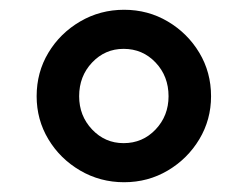

<svg xmlns="http://www.w3.org/2000/svg" viewBox="-20 -751 507 393"><path d="M234 -378Q185 -378 144 -402Q103 -426 79 -466Q55 -506 55 -554Q55 -603 79 -643Q103 -683 144 -707Q185 -731 234 -731Q283 -731 323.5 -707Q364 -683 388 -643Q412 -603 412 -554Q412 -506 388 -466Q364 -426 323.5 -402Q283 -378 234 -378ZM233 -458Q272 -458 298.5 -486Q325 -514 325 -554Q325 -595 298.5 -623Q272 -651 233 -651Q195 -651 168.5 -623Q142 -595 142 -554Q142 -514 168.5 -486Q195 -458 233 -458Z"/></svg>

Font: Wix Madefor Display SemiBold
Style: Regular
Weight: 600
Designer: Dalton Maag Ltd
Foundry: Dalton Maag Ltd
Version: Version 3.100